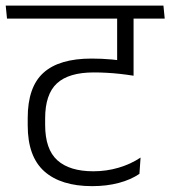

<svg xmlns="http://www.w3.org/2000/svg" viewBox="-35 -650 596 672"><path d="M317.5 -585H531L526 -630.5H313ZM432 -600.5H375.5V-481H432ZM-10.5 -585H541.5L537 -630.5H-15ZM375 -405 432.5 -386V-602H375ZM453 -41.5 457 -98.5Q422.5 -75.5 380 -63Q337.5 -50.5 292 -50.5Q208.5 -50.5 165.8 -89Q123 -127.5 123 -213V-235.5Q123 -320 164.2 -358.2Q205.5 -396.5 293.5 -396.5Q316.5 -396.5 339 -395.2Q361.5 -394 384.2 -391.5Q407 -389 432.5 -385V-431.5Q392.5 -438.5 356.8 -441.8Q321 -445 285.5 -445Q172 -445 117 -395.2Q62 -345.5 62 -237V-211Q62 -102 120.2 -50.2Q178.5 1.5 287.5 1.5Q338.5 1.5 380.8 -9.8Q423 -21 453 -41.5Z"/></svg>

Font: Anek Devanagari Medium Light
Style: Regular
Weight: 300
Version: Version 1.003